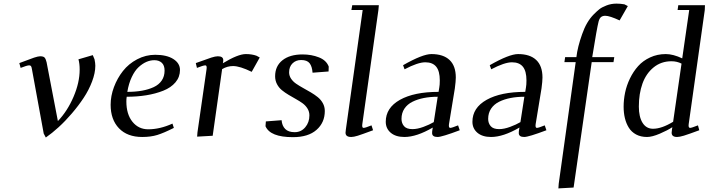

<svg xmlns="http://www.w3.org/2000/svg" viewBox="-20 -758 3956 1072"><path d="M87.9 -405.8Q147.5 -428.7 170.4 -436.3Q193.4 -443.8 204.1 -443.8Q222.7 -443.8 229.2 -436.3Q235.8 -428.7 240.2 -410.2L303.2 -82Q356.4 -137.7 390.6 -217.5Q424.8 -297.4 424.8 -369.1Q424.8 -402.8 418 -426.8L498 -450.2L507.8 -426.8Q512.2 -405.3 512.2 -391.1Q512.2 -350.6 494.1 -303Q476.1 -255.4 447 -211.4Q418 -167.5 381.3 -124.8Q344.7 -82 307.6 -48.1Q270.5 -14.2 235.8 9.8L224.1 -12.2L158.2 -372.1Q156.2 -385.3 152.8 -389.2Q149.4 -393.1 143.1 -393.1Q130.9 -393.1 95.2 -378.9Z M597.7 -172.9Q597.7 -222.2 616.2 -271.7Q634.8 -321.3 666.5 -361.6Q698.2 -401.9 745.8 -427Q793.5 -452.1 846.7 -452.1Q910.6 -452.1 947.8 -428.5Q984.9 -404.8 984.9 -367.2Q984.9 -328.1 959.7 -298.3Q934.6 -268.6 891.4 -251.5Q848.1 -234.4 796.9 -226.1Q745.6 -217.8 687.5 -217.8Q685.5 -205.6 685.5 -191.9Q685.5 -120.1 719.5 -78.1Q753.4 -36.1 807.6 -36.1Q873 -36.1 942.9 -67.9L950.7 -43.9Q894.5 -15.6 858.2 -4.4Q821.8 6.8 773.9 6.8Q690.9 6.8 644.3 -41.7Q597.7 -90.3 597.7 -172.9ZM690.9 -245.1Q736.3 -245.1 772.9 -251.7Q809.6 -258.3 838.4 -271.7Q867.2 -285.2 883.1 -308.6Q898.9 -332 898.9 -363.8Q898.9 -393.1 883.3 -407.5Q867.7 -421.9 841.8 -421.9Q819.3 -421.9 797.4 -412.4Q775.4 -402.8 753.9 -383.1Q732.4 -363.3 715.6 -327.6Q698.7 -292 690.9 -245.1Z M1073.2 -405.8Q1137.2 -429.2 1159.9 -436.5Q1182.6 -443.8 1196.3 -443.8Q1226.6 -443.8 1226.6 -421.9Q1226.6 -416 1225.6 -411.1L1224.1 -404.8Q1308.6 -456.1 1352.5 -456.1Q1386.2 -456.1 1412.1 -446.8L1430.2 -437L1385.3 -356.9Q1319.3 -389.2 1281.2 -389.2Q1249 -389.2 1220.2 -372.1L1167.5 0L1080.6 4.9L1082.5 -19L1133.3 -372.1Q1136.2 -393.1 1126.5 -393.1Q1115.2 -393.1 1079.6 -378.9Z M1462.4 -53.2 1464.4 -80.1 1552.2 -86.9Q1554.7 -55.7 1572.5 -37.8Q1590.3 -20 1625.5 -20Q1661.1 -20 1684.3 -47.4Q1707.5 -74.7 1707.5 -113.8Q1707.5 -134.3 1697 -151.6Q1686.5 -168.9 1669.7 -181.2Q1652.8 -193.4 1632.3 -204.8Q1611.8 -216.3 1591.3 -228.5Q1570.8 -240.7 1554 -254.4Q1537.1 -268.1 1526.6 -288.1Q1516.1 -308.1 1516.1 -332Q1516.1 -389.2 1557.1 -421.6Q1598.1 -454.1 1669.4 -454.1Q1719.2 -454.1 1760.7 -437.7Q1802.2 -421.4 1815.4 -386.2L1814.5 -358.9L1725.1 -352.1Q1722.7 -386.7 1708.7 -404.8Q1694.8 -422.9 1661.1 -422.9Q1632.3 -422.9 1613.3 -404.3Q1594.2 -385.7 1594.2 -354Q1594.2 -335 1605.2 -318.6Q1616.2 -302.2 1633.8 -290.3Q1651.4 -278.3 1672.6 -266.6Q1693.8 -254.9 1715.1 -242.4Q1736.3 -230 1753.9 -215.8Q1771.5 -201.7 1782.5 -181.9Q1793.5 -162.1 1793.5 -138.2Q1793.5 -73.7 1747.3 -33Q1701.2 7.8 1615.2 7.8Q1488.8 7.8 1462.4 -53.2Z M1909.2 -17.1Q1909.2 -21.5 1911.1 -35.2L2004.9 -702.1H1941.9L1946.8 -729H2095.2L2092.8 -702.1L2002.9 -64.9Q2000 -43.9 2009.8 -43.9Q2019.5 -43.9 2054.2 -58.1L2063 -30.8Q2000 -7.3 1977.3 -0.2Q1954.6 6.8 1940.9 6.8Q1909.2 6.8 1909.2 -17.1Z M2133.8 -78.1Q2133.8 -156.2 2213.1 -200.7Q2292.5 -245.1 2428.7 -245.1L2432.6 -269Q2435.5 -283.7 2435.5 -309.1Q2435.5 -360.8 2415.5 -385.5Q2395.5 -410.2 2354.5 -410.2Q2313 -410.2 2238.8 -371.1L2230.5 -394Q2339.4 -456.1 2388.7 -456.1Q2455.1 -456.1 2490 -423.1Q2524.9 -390.1 2524.9 -325.2Q2524.9 -304.7 2519.5 -264.2L2486.8 -64.9Q2483.9 -43.9 2493.7 -43.9Q2502.9 -43.9 2537.6 -58.1L2546.9 -30.8Q2447.3 6.8 2422.9 6.8Q2392.6 6.8 2392.6 -15.1Q2392.6 -25.4 2394.5 -35.2L2396.5 -45.9Q2306.2 6.8 2237.8 6.8Q2189.5 6.8 2161.6 -16.8Q2133.8 -40.5 2133.8 -78.1ZM2221.7 -94.2Q2221.7 -70.3 2235.8 -53.7Q2250 -37.1 2282.7 -37.1Q2310.5 -37.1 2344.2 -49.6Q2377.9 -62 2401.9 -76.2L2423.8 -217.8Q2382.3 -217.8 2346.9 -210.9Q2311.5 -204.1 2283 -189.9Q2254.4 -175.8 2238 -151.4Q2221.7 -127 2221.7 -94.2Z M2617.7 -78.1Q2617.7 -156.2 2697 -200.7Q2776.4 -245.1 2912.6 -245.1L2916.5 -269Q2919.4 -283.7 2919.4 -309.1Q2919.4 -360.8 2899.4 -385.5Q2879.4 -410.2 2838.4 -410.2Q2796.9 -410.2 2722.7 -371.1L2714.4 -394Q2823.2 -456.1 2872.6 -456.1Q2939 -456.1 2973.9 -423.1Q3008.8 -390.1 3008.8 -325.2Q3008.8 -304.7 3003.4 -264.2L2970.7 -64.9Q2967.8 -43.9 2977.5 -43.9Q2986.8 -43.9 3021.5 -58.1L3030.8 -30.8Q2931.2 6.8 2906.7 6.8Q2876.5 6.8 2876.5 -15.1Q2876.5 -25.4 2878.4 -35.2L2880.4 -45.9Q2790 6.8 2721.7 6.8Q2673.3 6.8 2645.5 -16.8Q2617.7 -40.5 2617.7 -78.1ZM2705.6 -94.2Q2705.6 -70.3 2719.7 -53.7Q2733.9 -37.1 2766.6 -37.1Q2794.4 -37.1 2828.1 -49.6Q2861.8 -62 2885.7 -76.2L2907.7 -217.8Q2866.2 -217.8 2830.8 -210.9Q2795.4 -204.1 2766.8 -189.9Q2738.3 -175.8 2721.9 -151.4Q2705.6 -127 2705.6 -94.2Z M3097.7 293.9 3099.6 267.1 3194.3 -411.1H3131.3L3135.3 -439H3198.2Q3204.6 -495.6 3230.5 -567.9Q3254.4 -637.2 3295.4 -678.2Q3313 -695.8 3326.4 -706.5Q3339.8 -717.3 3366 -727.5Q3392.1 -737.8 3422.4 -737.8Q3443.4 -737.8 3466.3 -733.9L3485.4 -724.1L3439.5 -644Q3383.8 -669.9 3359.4 -669.9Q3345.2 -669.9 3336.2 -663.1Q3327.1 -656.2 3322.3 -638.2Q3313 -603.5 3286.6 -439H3409.7L3405.3 -411.1H3283.7L3182.6 289.1Z M3461.9 -162.1Q3461.9 -201.2 3470.2 -241.2Q3478.5 -281.2 3497.3 -320.1Q3516.1 -358.9 3543 -388.9Q3569.8 -418.9 3609.9 -437.5Q3649.9 -456.1 3697.3 -456.1Q3738.3 -456.1 3789.1 -432.1L3828.1 -702.1H3763.2L3767.1 -729H3916L3915 -702.1L3825.2 -64.9Q3822.3 -43.9 3833 -43.9Q3841.3 -43.9 3877 -58.1L3884.3 -30.8Q3823.7 -8.3 3798.8 -0.7Q3773.9 6.8 3760.3 6.8Q3730 6.8 3730 -17.1Q3730 -21.5 3731.9 -35.2L3733.9 -47.9Q3706.5 -29.8 3663.6 -11.5Q3620.6 6.8 3592.3 6.8Q3557.6 6.8 3531.7 -7.1Q3505.9 -21 3491 -44.9Q3476.1 -68.8 3469 -98.4Q3461.9 -127.9 3461.9 -162.1ZM3546.9 -163.1Q3546.9 -105.5 3567.6 -72.3Q3588.4 -39.1 3626 -39.1Q3674.3 -39.1 3738.3 -78.1L3785.2 -402.8Q3759.8 -416 3729 -416Q3671.4 -416 3629.4 -381.8Q3587.4 -347.7 3567.1 -291.3Q3546.9 -234.9 3546.9 -163.1Z"/></svg>

Font: Dehuti Alt
Style: Bold-Italic
Weight: 700
Version: Version 1.2